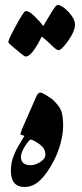

<svg xmlns="http://www.w3.org/2000/svg" viewBox="-20 -746 329 766"><path d="M231.9 -244.6Q231.9 -212.9 221.4 -173.8Q210.9 -134.8 193.8 -103Q167.5 -52.7 139.6 -26.4Q111.8 0 77.6 0Q23.4 0 23.4 -65.9Q23.4 -88.4 30.8 -114.3Q40 -141.1 54 -164.6Q67.9 -188 77.6 -204.1Q67.9 -207 65.7 -207.8Q63.5 -208.5 62 -208.5Q60.5 -214.4 71.8 -240.2L123.5 -357.9Q130.9 -376.5 140.6 -376.5Q147.9 -376.5 162.8 -367.2Q177.7 -357.9 188 -350.6Q212.4 -328.6 222.2 -308.1Q231.9 -287.6 231.9 -244.6ZM161.1 -128.9Q161.1 -149.9 146.5 -163.1Q139.2 -170.4 125.5 -179Q111.8 -187.5 103 -189Q96.7 -189 80.1 -163.3Q63.5 -137.7 63.5 -120.1Q63.5 -86.9 103 -86.9Q120.6 -86.9 140.9 -99.9Q161.1 -112.8 161.1 -128.9ZM13.2 -578.1Q13.2 -587.9 43 -642.6Q72.8 -697.3 80.1 -700.7Q92.3 -705.6 116.2 -682.6Q140.1 -659.7 152.3 -642.1Q167 -666 184.8 -695.8Q202.6 -725.6 209 -726.1Q227.1 -726.1 252.4 -699.5Q277.8 -672.9 279.3 -649.4Q279.3 -621.6 252 -583.5Q225.6 -545.9 213.4 -545.9Q205.1 -545.9 183.8 -567.1Q162.6 -588.4 146.5 -600.1Q106.9 -520.5 83.5 -520.5Q77.6 -520.5 66.9 -529.8Q56.6 -538.6 34.9 -556.2Q13.2 -573.7 13.2 -578.1Z"/></svg>

Font: IranNastaliq
Style: Regular
Weight: 400
Designer: Hossein Zahedi
Version: Version 1.5